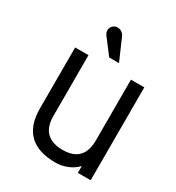

<svg xmlns="http://www.w3.org/2000/svg" viewBox="-168 -783 822 897"><g transform="rotate(30 243.0 -335.0)"><path d="M451 0V-501H379V-173C379 -94 339 -57 266 -57C194 -57 150 -92 150 -172V-501H78V-172C78 -47 145 11 266 11C309 11 354 -6 382 -37V0ZM292 -540 242 -655C232 -679 208 -685 191 -679C168 -670 161 -643 176 -623L239 -540Z"/></g></svg>

Font: Advent Pro
Style: Medium
Weight: 500
Designer: Andreas Kalpakidis
Foundry: Andreas Kalpakidis
Version: Version 2.002 2008